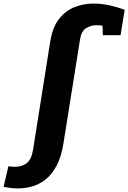

<svg xmlns="http://www.w3.org/2000/svg" viewBox="-151 -811 718 1075"><path d="M-131 235 -104 120Q-95 121 -85.5 122Q-76 123 -67 123Q-29 123 -2 103Q25 83 34 28L130 -577Q143 -659 180 -705.5Q217 -752 267.5 -771.5Q318 -791 372 -791Q421 -791 467.5 -780Q514 -769 547 -756L524 -614H425L423 -667Q416 -668 407 -669Q398 -670 389 -670Q359 -670 331.5 -653.5Q304 -637 297 -590L205 -13Q193 67 165.5 117.5Q138 168 102 195.5Q66 223 26.5 233.5Q-13 244 -51 244Q-75 244 -95.5 241Q-116 238 -131 235Z"/></svg>

Font: Bitter ExtraBold
Style: Italic
Weight: 800
Italic angle: -9°
Designer: Sol Matas, and Bitter project Authors
Foundry: Sol Matas
Version: Version 2.001